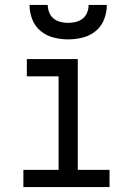

<svg xmlns="http://www.w3.org/2000/svg" viewBox="-20 -760 540 780"><path d="M75 0V-70H218V-450H89V-520H296V-70H425V0ZM257 -600Q227 -600 197.5 -607.5Q168 -615 145 -634Q122 -653 111 -681.5Q100 -710 100 -740H174Q174 -724 180 -709Q186 -694 198 -684.5Q210 -675 225.5 -671Q241 -667 257 -667Q273 -667 288.5 -671Q304 -675 316 -684.5Q328 -694 334 -709Q340 -724 340 -740H414Q414 -710 403 -681.5Q392 -653 369 -634Q346 -615 316.5 -607.5Q287 -600 257 -600Z"/></svg>

Font: Iosevka SS18
Style: Regular
Weight: 400
Monospace: yes
Designer: Belleve Invis
Foundry: Belleve Invis
Version: Version 25.1.1; ttfautohint (v1.8.4)